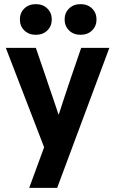

<svg xmlns="http://www.w3.org/2000/svg" viewBox="-20 -707 556 927"><path d="M313.5 -560Q292 -581 292 -613Q292 -645 313.5 -666Q335 -687 369 -687Q403 -687 424.5 -666Q446 -645 446 -613Q446 -581 424.5 -560Q403 -539 369 -539Q335 -539 313.5 -560ZM97.5 -560Q76 -581 76 -613Q76 -645 97.5 -666Q119 -687 153 -687Q187 -687 208.5 -666Q230 -645 230 -613Q230 -581 208.5 -560Q187 -539 153 -539Q119 -539 97.5 -560ZM121 200 193 4 8 -476H153Q178 -402 200 -339Q209 -312 218.5 -284Q228 -256 236.5 -231.5Q245 -207 251.5 -187Q258 -167 262 -155H264Q268 -167 274.5 -187Q281 -207 289 -231.5Q297 -256 306.5 -284Q316 -312 325 -339Q346 -402 372 -476H508L256 200Z"/></svg>

Font: Post Grotesk Bold
Style: Bold
Weight: 700
Version: Version 1.0